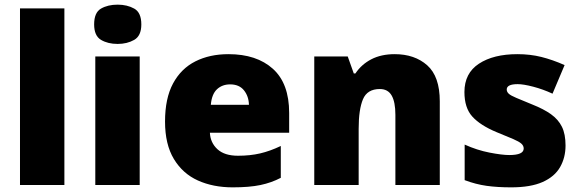

<svg xmlns="http://www.w3.org/2000/svg" viewBox="-20 -796 2493 826"><path d="M257 0H66V-760H257Z M486 -776Q527 -776 557.5 -759Q588 -742 588 -691Q588 -642 557.5 -624.5Q527 -607 486 -607Q444 -607 414.5 -624.5Q385 -642 385 -691Q385 -742 414.5 -759Q444 -776 486 -776ZM581 -553V0H390V-553Z M963 -563Q1084 -563 1154 -500Q1224 -437 1224 -310V-225H883Q885 -182 915.5 -154Q946 -126 1004 -126Q1056 -126 1099 -136Q1142 -146 1188 -168V-31Q1148 -10 1100.5 0Q1053 10 981 10Q897 10 831.5 -19.5Q766 -49 728 -112Q690 -175 690 -273Q690 -373 724.5 -437Q759 -501 820.5 -532Q882 -563 963 -563ZM970 -433Q936 -433 913.5 -412Q891 -391 887 -345H1051Q1050 -382 1029.5 -407.5Q1009 -433 970 -433Z M1678 -563Q1764 -563 1818 -515Q1872 -467 1872 -360V0H1681V-302Q1681 -357 1665 -385Q1649 -413 1614 -413Q1560 -413 1541.5 -369Q1523 -325 1523 -242V0H1332V-553H1476L1502 -480H1509Q1535 -519 1577.5 -541Q1620 -563 1678 -563Z M2413 -170Q2413 -118 2389.5 -77Q2366 -36 2314.5 -13Q2263 10 2179 10Q2120 10 2073.5 3.5Q2027 -3 1979 -21V-174Q2032 -150 2086 -139.5Q2140 -129 2171 -129Q2233 -129 2233 -157Q2233 -169 2223 -178Q2213 -187 2187.5 -198Q2162 -209 2115 -228Q2046 -257 2012 -294.5Q1978 -332 1978 -400Q1978 -481 2040.5 -522Q2103 -563 2206 -563Q2261 -563 2309 -551Q2357 -539 2409 -516L2357 -393Q2316 -412 2274 -423Q2232 -434 2207 -434Q2160 -434 2160 -411Q2160 -401 2168.5 -393Q2177 -385 2201 -375Q2225 -365 2271 -346Q2319 -327 2350.5 -304.5Q2382 -282 2397.5 -250.5Q2413 -219 2413 -170Z"/></svg>

Font: Noto Kufi Arabic Black
Style: Regular
Weight: 900
Designer: Monotype Design Team, David Williams, Khaled Hosny
Foundry: Google LLC
Version: Version 2.109; ttfautohint (v1.8.4.7-5d5b)